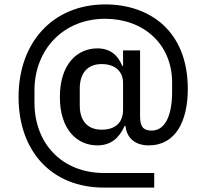

<svg xmlns="http://www.w3.org/2000/svg" viewBox="-20 -728 933 869"><path d="M678 55H451C262 55 136 -77 136 -264V-319C136 -503 266 -643 456 -643C628 -643 759 -530 759 -354V-312C759 -203 726 -137 667 -137C632 -137 614 -151 614 -200V-500H537V-430H533C516 -474 482 -509 421 -509C329 -509 251 -437 251 -289C251 -141 329 -70 421 -70C482 -70 520 -104 544 -158H548C553 -106 589 -70 653 -70C777 -70 830 -183 830 -325C830 -592 653 -708 457 -708C219 -708 64 -536 64 -289C64 -42 215 121 450 121H678ZM440 -141C374 -141 341 -184 341 -250V-328C341 -394 374 -438 440 -438C505 -438 537 -401 537 -353V-231C537 -175 504 -141 440 -141Z"/></svg>

Font: IBM Plex Thai Looped Text
Style: Regular
Weight: 450
Designer: Mike Abbink, Paul van der Laan, Pieter van Rosmalen, Ben Mitchell, Mark Frömberg
Foundry: Bold Monday
Version: Version 1.0